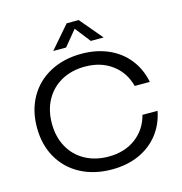

<svg xmlns="http://www.w3.org/2000/svg" viewBox="-129 -1027 1097 1155"><g transform="rotate(-15 419.0 -450.0)"><path d="M55 -350Q55 -457 101.5 -538.5Q148 -620 232.5 -665Q317 -710 428 -710Q521 -710 595.5 -677Q670 -644 718 -583Q766 -522 782 -440H688Q665 -528 596 -579Q527 -630 428 -630Q345 -630 281.5 -595Q218 -560 183 -496.5Q148 -433 148 -350Q148 -267 183 -203.5Q218 -140 281.5 -105Q345 -70 428 -70Q527 -70 596 -121Q665 -172 688 -260H782Q766 -178 718 -117Q670 -56 595.5 -23Q521 10 428 10Q317 10 232.5 -35Q148 -80 101.5 -161.5Q55 -243 55 -350ZM583 -770H503L428 -866L349 -770H269L390 -910H465Z"/></g></svg>

Font: Goli
Style: Regular
Weight: 400
Designer: jaikishan Patel
Foundry: MagicType
Version: Version 1.000